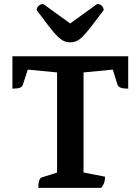

<svg xmlns="http://www.w3.org/2000/svg" viewBox="-20 -915 684 935"><path d="M166.6 0Q166.6 -21.9 170.9 -35.1Q175.1 -48.4 182.6 -50.9L275.6 -80.1L257.9 -52.4V-574.2L268.9 -561.2L104.6 -577L118.6 -586L91.2 -502.2Q88.8 -493.2 77.8 -488.2Q66.9 -483.3 40.5 -483.3V-641H604.3V-483.3Q578.8 -483.3 567.1 -488.2Q555.4 -493.2 552.4 -502.2L526.2 -586L540.2 -577L375.8 -561.2L386.8 -574.2V-55.2L364.9 -79.1L491.5 -54.6Q491.5 -38.9 487.8 -26.6Q484.1 -14.3 472.6 0ZM322.4 -708.9Q305.5 -708.9 291.5 -715.1Q277.4 -721.2 260.6 -737.5Q243.9 -753.8 219.9 -784.7Q195.9 -815.5 158.7 -865.4Q158.7 -877.9 167.8 -886.6Q177 -895.2 191.1 -895.2L334.2 -791.8H309.5L452.6 -895.2Q467.2 -895.2 476 -886.6Q484.9 -877.9 484.9 -865.4Q447.7 -815.5 423.5 -784.7Q399.3 -753.8 383 -737.5Q366.8 -721.2 352.7 -715.1Q338.7 -708.9 322.4 -708.9Z"/></svg>

Font: Petrona
Style: Regular
Weight: 400
Designer: Ringo R. Seeber
Foundry: Ringo R. Seeber
Version: Version 2.001; ttfautohint (v1.8.3)